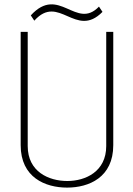

<svg xmlns="http://www.w3.org/2000/svg" viewBox="-20 -846 606 873"><path d="M463 -182C463 -66 369 -23 286 -23C202 -23 106 -65 106 -182V-701H74V-186C74 -39 186 7 285 7C384 7 495 -39 495 -186V-701H463ZM430 -816C326 -707 248 -916 120 -776L136 -752C248 -877 324 -668 446 -792Z"/></svg>

Font: Advent Pro
Style: ExtraLight
Weight: 250
Designer: Andreas Kalpakidis
Foundry: Andreas Kalpakidis
Version: Version 2.002 2007